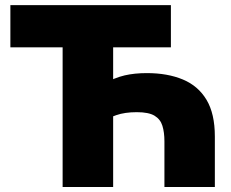

<svg xmlns="http://www.w3.org/2000/svg" viewBox="-20 -748 923 768"><path d="M567.4 -455.6Q650.4 -455.6 711.7 -429.9Q772.9 -404.3 806.2 -348.6Q839.4 -293 839.4 -202.1V0H637.7V-182.6Q637.7 -218.8 629.6 -244.9Q621.6 -271 598.1 -285.2Q574.7 -299.3 527.3 -299.3Q479 -299.3 445.1 -287.4Q411.1 -275.4 390.6 -262.2V-411.1Q439.5 -437.5 478.8 -446.5Q518.1 -455.6 567.4 -455.6ZM432.6 -590.8V0H230.5V-590.8ZM21.5 -558.6V-727.5H663.6V-558.6Z"/></svg>

Font: Inter 28pt Black
Style: Regular
Weight: 900
Designer: Rasmus Andersson
Foundry: rsms
Version: Version 4.001;git-66647c0bb